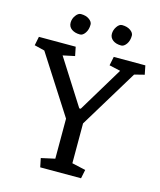

<svg xmlns="http://www.w3.org/2000/svg" viewBox="-147 -921 843 1009"><g transform="rotate(15 274.5 -416.5)"><path d="M233.4 -282.2 30.3 -598.6 -25.4 -612.3 -15.6 -660.6H184.6L194.3 -612.3L129.9 -598.6L286.6 -352.5H294.4L442.9 -598.6L381.8 -612.3L391.6 -660.6H563.5L573.2 -612.3L519 -598.6L326.2 -281.2V-64.5L400.4 -47.9L390.6 0H168.5L158.7 -47.9L233.4 -64.5ZM391.1 -833.5Q418.9 -833.5 437 -820.8Q454.6 -808.1 454.6 -793Q454.6 -765.1 441.4 -746.6Q428.2 -728.5 413.6 -728.5Q398.4 -728.5 387.2 -731.9Q376 -735.4 368.2 -741.2Q350.6 -754.4 350.6 -775.4Q350.6 -796.4 363.3 -814.9Q376 -833.5 391.1 -833.5ZM167 -833.5Q195.3 -833.5 212.4 -820.8Q230 -808.1 230 -793Q230 -765.6 217.3 -747.1Q204.6 -728.5 189.5 -728.5Q174.3 -728.5 163.1 -731.9Q151.9 -735.4 143.6 -741.2Q126 -753.9 126 -775.9Q126 -797.4 139.2 -815.4Q152.3 -833.5 167 -833.5Z"/></g></svg>

Font: NoticiaText-Regular
Style: Regular
Weight: 400
Designer: JM Sole
Foundry: JM Sole
Version: Version 1.003